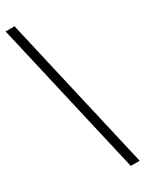

<svg xmlns="http://www.w3.org/2000/svg" viewBox="-228 -782 706 933"><g transform="rotate(-30 125.0 -315.0)"><path d="M200 120 0 -750H50L250 120Z"/></g></svg>

Font: Spectral SemiBold
Style: Regular
Weight: 600
Designer: Jean-Baptiste Levee
Foundry: Production Type
Version: Version 2.001